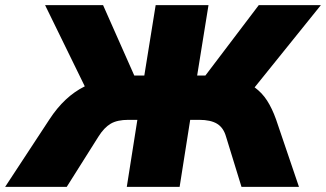

<svg xmlns="http://www.w3.org/2000/svg" viewBox="-73 -725 1265 745"><path d="M-53 0 119 -262Q177 -351 256 -390L102 -705H327L448 -432H487L531 -705H736L692 -432H724L931 -705H1172L915 -386Q944 -365 963.5 -334.5Q983 -304 998 -262L1087 0H864L804 -195Q794 -230 769 -245Q744 -260 700 -260H665L624 0H419L460 -260H425Q382 -260 356.5 -245Q331 -230 309 -195L186 0Z"/></svg>

Font: Winston Black
Style: Italic
Weight: 900
Italic angle: -9°
Designer: Original fonts by Vernon Adams / Changes by Cristiano Sobral
Foundry: VOriginal fonts by Vernon Adams / Changes by Cristiano Sobral
Version: Version 2.503;July 17, 2020;FontCreator 13.0.0.2655 64-bit